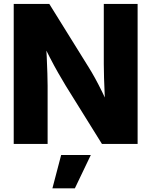

<svg xmlns="http://www.w3.org/2000/svg" viewBox="-20 -748 787 998"><path d="M51.3 0V-727.5H236.3L441.4 -397.5Q456.5 -373.5 474.4 -341.1Q492.2 -308.6 511 -270.3Q529.8 -231.9 547.9 -190.4L529.3 -164.1Q526.9 -202.1 524.4 -249.8Q522 -297.4 520.8 -341.8Q519.5 -386.2 519.5 -414.6V-727.5H695.3V0H509.8L321.8 -302.2Q303.2 -333 282.5 -369.1Q261.7 -405.3 239 -449.5Q216.3 -493.7 189.9 -546.4L217.3 -554.2Q220.7 -502 222.9 -453.1Q225.1 -404.3 226.3 -365.2Q227.5 -326.2 227.5 -302.2V0ZM252.4 231 297.9 57.6H452.1L369.1 231Z"/></svg>

Font: Inter 24pt ExtraBold
Style: Regular
Weight: 800
Designer: Rasmus Andersson
Foundry: rsms
Version: Version 4.001;git-66647c0bb